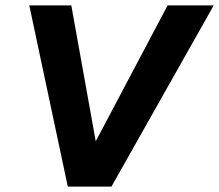

<svg xmlns="http://www.w3.org/2000/svg" viewBox="-20 -688 808 708"><path d="M230 0 88 -668H243L333 -167L598 -668H768L391 0Z"/></svg>

Font: Gantari
Style: Bold Italic
Weight: 700
Italic angle: -10°
Designer: Anugrah Pasau
Foundry: Lafontype
Version: Version 1.000; ttfautohint (v1.8.4.7-5d5b)